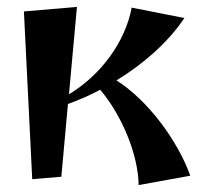

<svg xmlns="http://www.w3.org/2000/svg" viewBox="-20 -495 585 554"><path d="M49 -462 73 22 157 15 176 -195C207 -206 239 -220 269 -236C330 -165 379 -50 380 39L529 12C494 -87 407 -206 316 -263C395 -311 466 -374 512 -443L360 -473C341 -372 269 -277 179 -223L202 -475Z"/></svg>

Font: Original Surfer
Style: Regular
Weight: 400
Designer: Astigmatic (AOETI)
Foundry: Astigmatic (AOETI)
Version: Version 1.001